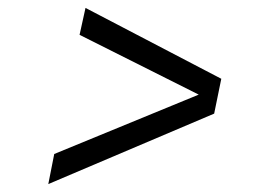

<svg xmlns="http://www.w3.org/2000/svg" viewBox="-20 -602 672 485"><path d="M539 -403 521 -315 102 -137 117 -213 482 -363 181 -514 196 -582Z"/></svg>

Font: Wix Madefor Text
Style: Italic
Weight: 400
Italic angle: -12°
Designer: Dalton Maag Ltd
Foundry: Dalton Maag Ltd
Version: Version 3.100